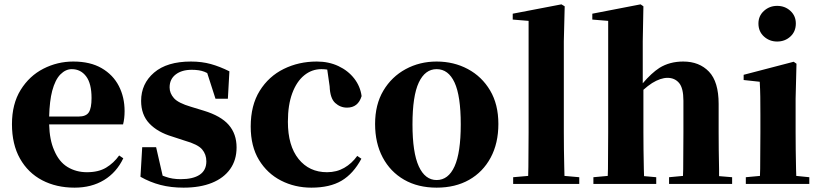

<svg xmlns="http://www.w3.org/2000/svg" viewBox="-20 -846 3771 883"><path d="M323 17Q239 17 174 -17Q109 -51 72 -116.5Q35 -182 35 -275Q35 -368 75 -432.5Q115 -497 179.5 -530Q244 -563 317 -563Q395 -563 447.5 -532.5Q500 -502 526.5 -450.5Q553 -399 553 -335Q553 -301 546 -274H206Q208 -202 229 -155Q251 -102 290.5 -78Q330 -54 380 -54Q433 -54 468 -75Q503 -96 528 -131L547 -118Q516 -53 458.5 -18Q401 17 323 17ZM206 -310H341Q376 -310 388.5 -329.5Q401 -349 401 -395Q401 -462 376 -495Q351 -528 310 -528Q282 -528 258 -504Q234 -480 220 -428Q208 -382 206 -310Z M824 17Q766 17 718 4.5Q670 -8 626 -33L634 -169H698L728 -38Q735 -35 742 -33Q772 -22 811 -22Q868 -22 898.5 -42.5Q929 -63 929 -104Q929 -136 909.5 -159Q890 -182 830 -199L772 -218Q705 -238 667 -278Q629 -318 629 -382Q629 -461 688.5 -512Q748 -563 858 -563Q908 -563 949.5 -551.5Q991 -540 1035 -518L1028 -392H971L933 -510Q926 -514 920 -516Q897 -525 862 -525Q816 -525 788 -503.5Q760 -482 760 -444Q760 -417 780 -394.5Q800 -372 858 -355L917 -337Q996 -313 1032 -271.5Q1068 -230 1068 -168Q1068 -110 1038.5 -68.5Q1009 -27 954.5 -5Q900 17 824 17Z M1412 17Q1336 17 1272.5 -15.5Q1209 -48 1171 -110.5Q1133 -173 1133 -264Q1133 -362 1174.5 -428.5Q1216 -495 1285 -529Q1354 -563 1437 -563Q1492 -563 1536.5 -542Q1581 -521 1609 -485Q1637 -449 1643 -404Q1627 -351 1576 -351Q1545 -351 1521.5 -372.5Q1498 -394 1496 -449L1485 -526Q1472 -528 1458 -528Q1414 -528 1379 -499.5Q1344 -471 1324 -417Q1304 -363 1304 -286Q1304 -176 1353 -115Q1402 -54 1484 -54Q1528 -54 1563 -74Q1598 -94 1623 -129L1642 -116Q1605 -47 1551 -15Q1497 17 1412 17Z M1988 17Q1902 17 1838.5 -19.5Q1775 -56 1740 -122Q1705 -188 1705 -276Q1705 -365 1743 -429Q1781 -493 1845.5 -528Q1910 -563 1988 -563Q2067 -563 2131.5 -528.5Q2196 -494 2234 -430Q2272 -366 2272 -276Q2272 -187 2236.5 -121Q2201 -55 2137.5 -19Q2074 17 1988 17ZM1988 -18Q2042 -18 2070.5 -81Q2099 -144 2099 -274Q2099 -405 2070.5 -466.5Q2042 -528 1988 -528Q1935 -528 1906 -466.5Q1877 -405 1877 -274Q1877 -144 1906 -81Q1935 -18 1988 -18Z M2340 0V-31L2409 -37Q2409 -57 2410 -78Q2410 -118 2410.5 -159Q2411 -200 2411 -238V-750L2338 -756V-783L2562 -826L2577 -817L2573 -656V-238Q2573 -200 2573.5 -159Q2574 -118 2575 -78Q2576 -57 2576 -37L2644 -31V0Z M2709 0V-31L2775 -37Q2775 -52 2776 -69Q2776 -111 2776.5 -157Q2777 -203 2777 -238V-750L2704 -756V-783L2926 -826L2939 -817L2936 -656V-463Q2976 -510 3013 -534Q3060 -563 3122 -563Q3196 -563 3240.5 -516.5Q3285 -470 3285 -368V-238Q3285 -202 3285.5 -156Q3286 -110 3287 -68Q3287 -51 3287 -36L3347 -31V0H3057V-31L3121 -37Q3121 -51 3122 -68Q3122 -110 3122.5 -156Q3123 -202 3123 -238V-383Q3123 -441 3103 -464.5Q3083 -488 3050 -488Q3018 -488 2979 -464Q2959 -451 2939 -433V-238Q2939 -203 2939.5 -157Q2940 -111 2941 -69Q2941 -51 2942 -36L2998 -31V0Z M3410 0V-31L3475 -37Q3475 -52 3476 -69Q3476 -111 3476.5 -157Q3477 -203 3477 -238V-318Q3477 -368 3476.5 -401.5Q3476 -435 3474 -470L3400 -478V-502L3630 -562L3643 -553L3639 -392V-238Q3639 -203 3639.5 -157Q3640 -111 3641 -69Q3641 -51 3642 -37L3702 -31V0ZM3554 -655Q3519 -655 3493.5 -678Q3468 -701 3468 -738Q3468 -773 3493.5 -796Q3519 -819 3554 -819Q3590 -819 3615 -796Q3640 -773 3640 -738Q3640 -701 3615 -678Q3590 -655 3554 -655Z"/></svg>

Font: Early Summer Mincho Heavy
Style: Regular
Weight: 900
Designer: GuiWonder
Version: Version 1.002